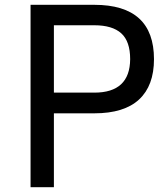

<svg xmlns="http://www.w3.org/2000/svg" viewBox="-20 -778 700 798"><path d="M620 -532Q620 -422 558 -364.5Q496 -307 372 -307H204V0H107V-758H372Q620 -758 620 -532ZM372 -673H204V-393H372Q520 -393 521 -532Q521 -606 484 -639.5Q447 -673 372 -673Z"/></svg>

Font: Biryani
Style: Regular
Weight: 400
Designer: Dan Reynolds and Mathieu Réguer
Foundry: Dan Reynolds and Mathieu Réguer
Version: Version 1.004; ttfautohint (v1.1) -l 5 -r 5 -G 72 -x 0 -D la